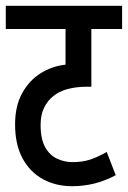

<svg xmlns="http://www.w3.org/2000/svg" viewBox="-20 -642 441 662"><path d="M401 -542H295V-343H280Q243 -343 213 -335Q183 -327 162 -309Q145 -296 132.5 -271.5Q120 -247 120 -211Q120 -163 135.5 -135Q151 -107 176.5 -95Q202 -83 230 -83Q264 -83 290 -91.5Q316 -100 348 -118L379 -38Q309 0 229 0Q172 0 127.5 -24.5Q83 -49 57.5 -96.5Q32 -144 32 -213Q32 -276 56 -320Q80 -364 119.5 -389Q159 -414 206 -419V-542H0V-622H401Z"/></svg>

Font: Noto Sans ExtraCondensed Medium
Style: Regular
Weight: 500
Width: 2
Designer: Monotype Design Team
Foundry: Monotype Imaging Inc.
Version: Version 2.013; ttfautohint (v1.8.4.7-5d5b)